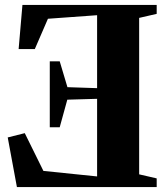

<svg xmlns="http://www.w3.org/2000/svg" viewBox="-20 -763 680 783"><path d="M547.5 -52 619 -35.5V0H49L11.5 -202.5L81 -220L157 -66L376 -43.5V-360L254.5 -356.5L223.5 -244H183V-513H223.5L255 -407.5L376 -403.5V-701L175.5 -686.5L122 -563H56L71.5 -743H619V-706.5L547.5 -690Z"/></svg>

Font: Merriweather 96pt ExtraBold
Style: Regular
Weight: 800
Version: Version 2.100